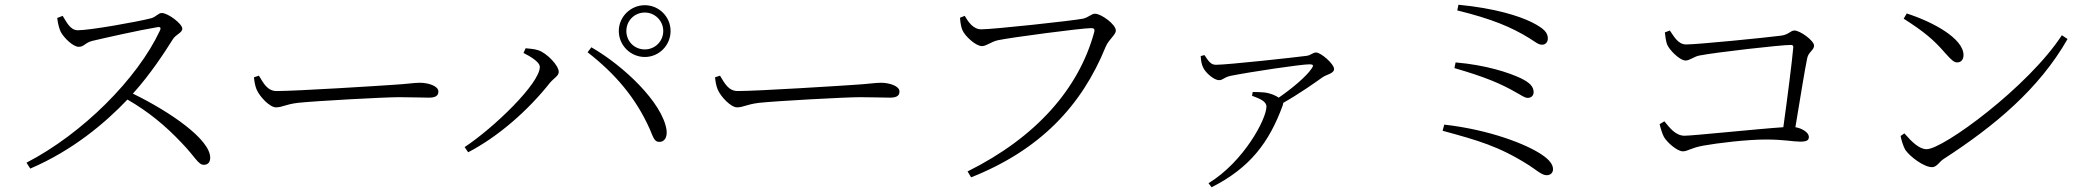

<svg xmlns="http://www.w3.org/2000/svg" viewBox="-20 -735 8870 812"><path d="M222 -659C225 -631 232 -611 237 -600C249 -577 288 -537 313 -537C336 -537 339 -554 370 -562C425 -575 567 -607 645 -620C656 -622 662 -620 657 -607C561 -401 328 -169 92 -47L108 -22C288 -99 426 -216 519 -314C607 -263 677 -206 748 -131C806 -71 818 -38 842 -38C861 -38 869 -51 869 -68C869 -145 702 -261 542 -339C617 -422 677 -515 711 -569C724 -590 751 -596 751 -614C751 -634 691 -680 664 -680C650 -680 640 -664 620 -658C563 -643 361 -607 309 -607C276 -607 260 -645 245 -668Z M1075 -415 1054 -408C1056 -390 1058 -375 1065 -357C1078 -326 1121 -281 1147 -281C1174 -281 1185 -293 1239 -300C1313 -308 1606 -324 1667 -324C1726 -324 1761 -322 1794 -322C1826 -322 1834 -333 1834 -348C1834 -372 1790 -385 1756 -385C1730 -385 1706 -380 1639 -376C1597 -373 1236 -350 1150 -350C1111 -350 1095 -382 1075 -415Z M2597 -604C2597 -543 2647 -494 2707 -494C2767 -494 2816 -543 2816 -604C2816 -664 2767 -713 2707 -713C2647 -713 2597 -664 2597 -604ZM2629 -604C2629 -647 2663 -682 2707 -682C2750 -682 2785 -647 2785 -604C2785 -560 2750 -526 2707 -526C2663 -526 2629 -560 2629 -604ZM2194 -511C2218 -499 2263 -474 2263 -452C2263 -382 2068 -194 1945 -113L1960 -91C2090 -159 2214 -269 2306 -385C2324 -406 2343 -414 2343 -431C2343 -458 2294 -509 2258 -522C2238 -529 2216 -529 2203 -531ZM2770 -135C2788 -135 2803 -152 2799 -185C2782 -301 2617 -457 2481 -535L2465 -514C2583 -422 2669 -321 2728 -189C2744 -151 2748 -134 2770 -135Z M3025 -415 3004 -408C3006 -390 3008 -375 3015 -357C3028 -326 3071 -281 3097 -281C3124 -281 3135 -293 3189 -300C3263 -308 3556 -324 3617 -324C3676 -324 3711 -322 3744 -322C3776 -322 3784 -333 3784 -348C3784 -372 3740 -385 3706 -385C3680 -385 3656 -380 3589 -376C3547 -373 3186 -350 3100 -350C3061 -350 3045 -382 3025 -415Z M4130 -611C4095 -611 4074 -644 4060 -668L4040 -660C4042 -632 4046 -617 4051 -606C4061 -583 4106 -540 4133 -540C4152 -540 4172 -559 4201 -565C4258 -577 4555 -616 4594 -616C4605 -616 4612 -614 4607 -597C4542 -360 4362 -154 4072 -10L4087 15C4377 -100 4554 -286 4656 -537C4670 -570 4699 -587 4699 -606C4699 -632 4637 -677 4611 -677C4596 -677 4583 -661 4560 -656C4514 -647 4181 -611 4130 -611Z M5275 -330C5307 -318 5336 -307 5336 -284C5336 -232 5241 -52 5091 40L5104 57C5266 -25 5347 -132 5404 -287C5406 -293 5407 -297 5407 -300C5474 -338 5541 -385 5573 -408C5590 -420 5622 -424 5622 -443C5622 -465 5566 -513 5546 -513C5532 -513 5525 -502 5507 -499C5463 -493 5172 -461 5122 -461C5100 -461 5090 -478 5074 -502L5058 -498C5059 -480 5061 -465 5068 -450C5079 -426 5115 -396 5135 -396C5153 -396 5154 -407 5183 -414C5268 -431 5482 -463 5518 -463C5534 -463 5537 -459 5527 -445C5506 -413 5446 -362 5388 -322C5375 -331 5353 -341 5327 -344C5313 -345 5299 -346 5278 -346Z M6526 -572C6526 -597 6511 -614 6458 -641C6403 -668 6303 -700 6148 -715L6143 -691C6290 -655 6372 -620 6447 -574C6473 -558 6486 -545 6503 -546C6515 -546 6526 -556 6526 -572ZM6136 -471 6131 -447C6259 -410 6326 -382 6392 -344C6415 -331 6429 -321 6441 -321C6456 -321 6466 -331 6466 -345C6466 -369 6449 -386 6412 -404C6361 -428 6265 -460 6136 -471ZM6088 -208 6081 -182C6231 -141 6319 -117 6448 -35C6480 -14 6501 6 6521 6C6539 6 6548 -6 6548 -19C6548 -39 6534 -58 6502 -80C6438 -124 6282 -186 6088 -208Z M6999 -210C7001 -199 7009 -171 7017 -156C7030 -133 7073 -95 7097 -95C7118 -95 7129 -109 7183 -119C7244 -130 7367 -145 7449 -145C7523 -145 7564 -136 7593 -136C7620 -136 7630 -141 7630 -156C7630 -174 7603 -192 7573 -197C7593 -317 7614 -448 7623 -489C7628 -515 7652 -523 7652 -542C7652 -563 7593 -606 7569 -606C7552 -606 7545 -588 7511 -584C7449 -576 7160 -547 7111 -547C7076 -547 7059 -582 7042 -606L7021 -598C7022 -585 7026 -559 7030 -548C7038 -526 7083 -479 7109 -479C7125 -479 7146 -496 7166 -500C7238 -514 7511 -545 7554 -545C7561 -545 7565 -542 7564 -534C7559 -476 7539 -319 7522 -197C7415 -190 7140 -161 7104 -161C7066 -161 7040 -196 7019 -222Z M8044 -678 8031 -656C8117 -601 8158 -567 8207 -510C8233 -481 8244 -471 8257 -471C8273 -471 8284 -482 8284 -502C8284 -573 8153 -643 8044 -678ZM8700 -586C8558 -368 8198 -104 8128 -104C8097 -104 8065 -135 8034 -171L8018 -160C8020 -147 8029 -116 8038 -101C8058 -72 8117 -28 8151 -28C8171 -28 8183 -52 8199 -62C8415 -202 8603 -358 8724 -570Z"/></svg>

Font: Noto Serif KR Light
Style: Regular
Weight: 300
Designer: Ryoko NISHIZUKA 西塚涼子 (kana & ideographs); Frank Grießhammer (Latin, Greek & Cyrillic); Wenlong ZHANG 张文龙 (bopomofo); San
Foundry: Adobe
Version: Version 2.001;hotconv 1.1.0;makeotfexe 2.6.0